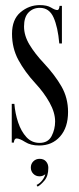

<svg xmlns="http://www.w3.org/2000/svg" viewBox="-20 -546 304 735"><path d="M130 11Q97.5 11 76.2 -2.5Q55 -16 43.5 -16Q34.5 -16 33 0H25V-148.5H35Q38 -111.5 49.5 -77.2Q61 -43 81.2 -21Q101.5 1 131.5 1Q164 1 177.5 -25Q191 -51 191 -81Q191 -115 169.8 -153.2Q148.5 -191.5 115 -227.5Q75 -271 50.5 -316.2Q26 -361.5 26 -416.5Q26 -471.5 58.5 -499Q91 -526.5 132.5 -526.5Q160 -526.5 175.5 -517Q191 -507.5 199.5 -507.5Q206.5 -507.5 208 -523.5H217V-379.5H207Q201.5 -442.5 185 -479.2Q168.5 -516 132.5 -516Q106.5 -516 89.2 -498.2Q72 -480.5 72 -444.5Q72 -409.5 93 -374.8Q114 -340 148 -304Q190.5 -258.5 215.5 -214.8Q240.5 -171 240.5 -117.5Q240.5 -58 210 -23.5Q179.5 11 130 11ZM124 168.5 120 162Q132.5 156 141.5 144.5Q150.5 133 153.5 121Q143.5 129 131.5 129Q117 129 107.5 119.2Q98 109.5 98 95.5Q98 81 107.8 71.5Q117.5 62 131.5 62Q147.5 62 156.2 72Q165 82 165 96.5Q165 127.5 150.5 144.8Q136 162 124 168.5Z"/></svg>

Font: Imbue 100pt
Style: Regular
Weight: 400
Designer: Tyler Finck
Foundry: Etcetera Type Company
Version: Version 1.102; ttfautohint (v1.8.3)